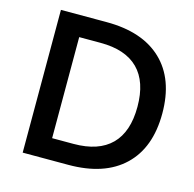

<svg xmlns="http://www.w3.org/2000/svg" viewBox="-104 -819 937 925"><g transform="rotate(15 364.5 -356.0)"><path d="M316 0H88V-712H316Q495 -712 592 -619.5Q689 -527 689 -356Q689 -185 592 -92.5Q495 0 316 0ZM207 -104H314Q438 -104 501.5 -167.5Q565 -231 565 -356Q565 -481 501.5 -544.5Q438 -608 314 -608H207Z"/></g></svg>

Font: CST
Style: Medium
Weight: 500
Version: Version 1.00